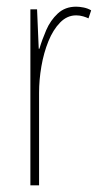

<svg xmlns="http://www.w3.org/2000/svg" viewBox="-20 -555 302 575"><path d="M208 -535Q218 -535 230.5 -532.5Q243 -530 253 -524L245 -500Q239 -503 229 -506Q219 -509 208 -509Q181 -509 160 -487.5Q139 -466 125 -431.5Q111 -397 104 -356.5Q97 -316 97 -277V0H71V-527H91L96 -409H98Q106 -436 118.5 -465Q131 -494 153 -514.5Q175 -535 208 -535Z"/></svg>

Font: Noto Sans Khmer ExtraCondensed Thin
Style: Regular
Weight: 250
Width: 2
Designer: Danh Hong and the Monotype Design Team
Foundry: Monotype Imaging Inc.
Version: Version 2.004